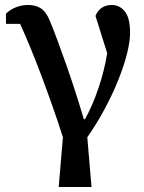

<svg xmlns="http://www.w3.org/2000/svg" viewBox="-20 -552 579 772"><path d="M233 0Q212 -66 189.5 -129.5Q167 -193 145 -251.5Q123 -310 101.5 -362Q80 -414 61 -456H4V-497Q20 -513 43.5 -522.5Q67 -532 93 -532Q124 -532 145 -518Q166 -504 180 -469Q194 -436 211 -390Q228 -344 246.5 -291.5Q265 -239 283 -183Q301 -127 317 -73H322Q352 -127 376 -198Q400 -269 411 -338L364 -488Q372 -509 389 -520.5Q406 -532 429 -532Q461 -532 482 -506Q503 -480 503 -419Q503 -386 491 -337.5Q479 -289 456.5 -232.5Q434 -176 402 -116Q370 -56 331 0L348 200H216Z"/></svg>

Font: IBM Plex Serif Medm
Style: Regular
Weight: 500
Designer: Mike Abbink, Paul van der Laan, Pieter van Rosmalen
Foundry: Bold Monday
Version: Version 3.001